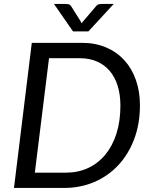

<svg xmlns="http://www.w3.org/2000/svg" viewBox="-20 -928 748 948"><path d="M49 0ZM671 -408.5Q671 -317 642.8 -241.8Q614.5 -166.5 564.5 -112.8Q514.5 -59 445.8 -29.5Q377 0 296 0H49L137 -716.5H384.5Q450.5 -716.5 503.5 -694Q556.5 -671.5 593.8 -630.8Q631 -590 651 -533.2Q671 -476.5 671 -408.5ZM574.5 -406.5Q574.5 -460.5 561 -504Q547.5 -547.5 521.8 -577.8Q496 -608 459 -624.2Q422 -640.5 375.5 -640.5H222L152 -75.5H305.5Q365 -75.5 414.5 -98.2Q464 -121 499.5 -163.8Q535 -206.5 554.8 -267.8Q574.5 -329 574.5 -406.5ZM246.5 -908.5H306Q311.5 -908.5 318.8 -907Q326 -905.5 331.5 -897L379 -821.5L383 -813L389.5 -821.5L453.5 -896.5Q460.5 -905.5 468.5 -907Q476.5 -908.5 482 -908.5H541.5L416.5 -773H340.5Z"/></svg>

Font: Lato
Style: Italic
Weight: 400
Italic angle: -7°
Designer: Lukasz Dziedzic
Foundry: tyPoland Lukasz Dziedzic
Version: Version 2.007; 2014-02-27